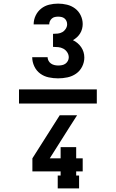

<svg xmlns="http://www.w3.org/2000/svg" viewBox="-20 -873 640 1061"><path d="M515 -301H85V-379H515ZM301 -440Q275 -440 249 -445.5Q223 -451 202 -466.5Q181 -482 169.5 -506.5Q158 -531 158 -557H243Q243 -547 248 -537.5Q253 -528 261.5 -522Q270 -516 280.5 -513.5Q291 -511 301 -511Q312 -511 322.5 -513Q333 -515 341.5 -521Q350 -527 355 -536.5Q360 -546 360 -556Q360 -571 351.5 -584Q343 -597 330 -604Q317 -611 302 -612.5Q287 -614 273 -614V-686Q286 -686 299.5 -687.5Q313 -689 324.5 -695.5Q336 -702 343.5 -714Q351 -726 351 -739Q351 -749 347 -757.5Q343 -766 336 -771.5Q329 -777 320 -779Q311 -781 301 -781Q292 -781 283 -779Q274 -777 267 -771Q260 -765 256 -756.5Q252 -748 252 -738H166V-739Q166 -764 177 -787Q188 -810 207.5 -825.5Q227 -841 251.5 -847Q276 -853 301 -853Q326 -853 350.5 -847Q375 -841 395 -826Q415 -811 426 -788Q437 -765 437 -740Q437 -727 433.5 -713.5Q430 -700 422.5 -688Q415 -676 405 -667Q395 -658 383 -651Q396 -645 408 -635Q420 -625 428.5 -612.5Q437 -600 441.5 -585.5Q446 -571 446 -555Q446 -529 434 -505Q422 -481 400.5 -466Q379 -451 353 -445.5Q327 -440 301 -440ZM299 168V97H315V74H159V2L310 -236H406L365 -172L255 2H315V-60H401V2H437V74H401V97H417V168Z"/></svg>

Font: Iosevka Etoile Extrabold
Style: Regular
Weight: 800
Designer: Belleve Invis
Foundry: Belleve Invis
Version: Version 22.1.2; ttfautohint (v1.8.4)